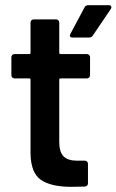

<svg xmlns="http://www.w3.org/2000/svg" viewBox="-20 -720 450 742"><path d="M316 -417H214Q209 -417 209 -412V-171Q209 -133 225.5 -116Q242 -99 278 -99H308Q313 -99 316.5 -95.5Q320 -92 320 -87V-12Q320 -1 308 1L256 2Q177 2 138 -25Q99 -52 98 -127V-412Q98 -417 93 -417H36Q31 -417 27.5 -420.5Q24 -424 24 -429V-499Q24 -504 27.5 -507.5Q31 -511 36 -511H93Q98 -511 98 -516V-633Q98 -638 101.5 -641.5Q105 -645 110 -645H197Q202 -645 205.5 -641.5Q209 -638 209 -633V-516Q209 -511 214 -511H316Q321 -511 324.5 -507.5Q328 -504 328 -499V-429Q328 -424 324.5 -420.5Q321 -417 316 -417ZM322 -700H400Q407 -700 409.5 -695.5Q412 -691 408 -685L339 -583Q334 -575 325 -575H260Q253 -575 251 -579Q249 -583 252 -589L307 -692Q311 -700 322 -700Z"/></svg>

Font: Barlow SemiBold
Style: Regular
Weight: 600
Designer: Jeremy Tribby
Foundry: Tribby Type
Version: Version 1.422